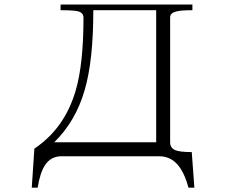

<svg xmlns="http://www.w3.org/2000/svg" viewBox="-20 -698 1040 859"><path d="M133.8 -33.2 122.1 141.6H148.4Q159.2 75.2 180.7 42Q207 1 255.9 1H691.4Q739.3 1 771.5 35.2Q803.7 69.3 823.2 141.6H849.6L837.9 -17.6Q784.2 -17.6 763.7 -26.4Q741.2 -36.1 741.2 -61.5V-620.1Q741.2 -639.6 767.6 -646.5Q789.1 -652.3 840.8 -652.3V-677.7H251V-652.3Q309.6 -652.3 328.1 -647.5Q353.5 -641.6 353.5 -619.1Q353.5 -411.1 318.4 -292Q268.6 -123 133.8 -33.2ZM397.5 -652.3H678.7V-61.5H222.7Q319.3 -156.2 359.4 -296.9Q397.5 -428.7 397.5 -652.3Z"/></svg>

Font: BatangChe
Style: Regular
Weight: 400
Monospace: yes
Version: Version 2.21